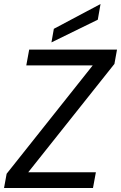

<svg xmlns="http://www.w3.org/2000/svg" viewBox="-25 -947 609 967"><path d="M564.3 -697.2H122L107.4 -617.5H441.9L8.4 -71.9L-4.7 0H443.3L457.9 -79.4H117.2L551.3 -625.1ZM246.2 -801.9 234.1 -733.5 467.5 -847.7 481.3 -926.8Z"/></svg>

Font: Poppins Devanagari Thin
Style: Italic
Weight: 100
Italic angle: -10°
Designer: Ninad Kale (Devanagari), Jonny Pinhorn (Latin)
Foundry: Indian Type Foundry
Version: 4.005